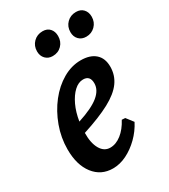

<svg xmlns="http://www.w3.org/2000/svg" viewBox="-169 -747 742 842"><g transform="rotate(-30 201.5 -326.0)"><path d="M364 -381Q364 -338 339.5 -304Q315 -270 262 -241.5Q209 -213 122 -185Q121 -134 138.5 -103.5Q156 -73 187 -73Q216 -73 243.5 -94.5Q271 -116 291 -154L308 -153L335 -118Q316 -81 286 -51.5Q256 -22 221.5 -5Q187 12 152 12Q92 12 56 -34.5Q20 -81 20 -160Q20 -219 40.5 -275Q61 -331 95.5 -375Q130 -419 174 -444.5Q218 -470 265 -470Q312 -470 338 -447Q364 -424 364 -381ZM232 -392Q208 -392 186.5 -372Q165 -352 149 -318Q133 -284 126 -240Q200 -264 233.5 -291.5Q267 -319 267 -353Q267 -392 232 -392ZM339 -547Q316 -547 302 -561.5Q288 -576 288 -599Q288 -627 306.5 -645.5Q325 -664 353 -664Q376 -664 389.5 -649.5Q403 -635 403 -612Q403 -584 384.5 -565.5Q366 -547 339 -547ZM169 -547Q147 -547 133 -561.5Q119 -576 119 -599Q119 -627 137.5 -645.5Q156 -664 184 -664Q207 -664 220 -649.5Q233 -635 233 -612Q233 -584 215 -565.5Q197 -547 169 -547Z"/></g></svg>

Font: Alegreya SemiBold
Style: Italic
Weight: 600
Italic angle: -7°
Designer: Juan Pablo del Peral
Foundry: Huerta Tipografica
Version: Version 2.009